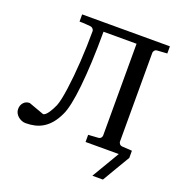

<svg xmlns="http://www.w3.org/2000/svg" viewBox="-147 -795 1016 1085"><g transform="rotate(20 361.0 -252.5)"><path d="M689.9 0Q662.1 46.4 640.6 83L591.8 166Q591.8 166.5 581.8 166.3Q571.8 166 560.1 166H528.3L626.5 0H426.8V-43L486.8 -46.9Q497.6 -47.9 502.7 -54.9Q507.8 -62 507.8 -67.9V-620.1H309.1Q309.1 -520.5 305.2 -437.5Q301.3 -354.5 294.4 -289.6Q287.6 -224.6 277.8 -178.7Q268.1 -132.8 255.9 -107.9Q239.3 -72.3 219.5 -48.6Q199.7 -24.9 176.5 -10.5Q153.3 3.9 127.2 10Q101.1 16.1 71.8 16.1Q59.1 16.1 47.1 11.2Q35.2 6.3 25.6 -2Q16.1 -10.3 10.5 -21.2Q4.9 -32.2 4.9 -44.9Q4.9 -67.9 18.6 -83.5Q32.2 -99.1 55.2 -99.1L147 -65.9Q154.3 -65.9 162.1 -73Q169.9 -80.1 177.5 -91.1Q185.1 -102.1 191.9 -115Q198.7 -127.9 204.1 -140.1Q210.9 -156.7 216.8 -184.8Q222.7 -212.9 227.8 -249.3Q232.9 -285.6 237.1 -328.4Q241.2 -371.1 244.1 -417Q247.1 -462.9 248.5 -510.3Q250 -557.6 250 -603Q250 -608.9 243.9 -616Q237.8 -623 228 -624Q216.8 -625 205.1 -626Q195.3 -627 183.6 -627.4Q171.9 -627.9 162.1 -627.9V-670.9H689.9V-627.9L629.9 -624Q619.6 -623 614.3 -616Q608.9 -608.9 608.9 -603V-67.9Q608.9 -62 614.3 -54.9Q619.6 -47.9 629.9 -46.9L689.9 -43Z"/></g></svg>

Font: Charis SIL
Style: Regular
Weight: 400
Foundry: SIL International
Version: Version 4.112